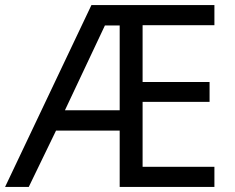

<svg xmlns="http://www.w3.org/2000/svg" viewBox="-21 -734 922 754"><path d="M821 0H449V-221H199L92 0H-1L338 -714H821V-635H539V-412H802V-334H539V-79H821ZM234 -301H449V-634H391Z"/></svg>

Font: Noto Sans Osmanya
Style: Regular
Weight: 400
Designer: Monotype Design Team
Foundry: Monotype Imaging Inc.
Version: Version 2.001; ttfautohint (v1.8.4.7-5d5b)